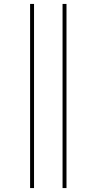

<svg xmlns="http://www.w3.org/2000/svg" viewBox="-20 -762 491 976"><path d="M133 194V-742H153V194ZM298 194V-742H318V194Z"/></svg>

Font: Montserrat Alternates Thin
Style: Regular
Weight: 100
Designer: Julieta Ulanovsky
Foundry: Julieta Ulanovsky
Version: Version 9.000